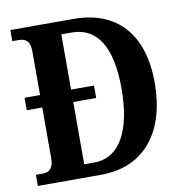

<svg xmlns="http://www.w3.org/2000/svg" viewBox="-80 -790 831 866"><g transform="rotate(-10 335.5 -357.0)"><path d="M24 0H313C518 0 624 -148 624 -367C624 -594 508 -714 313 -714H24V-663H53C84 -663 105 -650 105 -602V-402H34V-345H105V-114C105 -68 86 -51 58 -51H24ZM293 -60H247V-345H352V-402H247V-655H294C410 -655 472 -560 472 -367C472 -175 410 -60 293 -60Z"/></g></svg>

Font: Noto Serif Ethiopic Condensed
Style: Bold
Weight: 700
Width: 3
Designer: Monotype Design Team
Foundry: Monotype Imaging Inc.
Version: Version 2.102